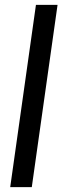

<svg xmlns="http://www.w3.org/2000/svg" viewBox="-20 -770 286 790"><path d="M127.9 -750H216.8L110.8 0H22Z"/></svg>

Font: Oakes Grotesk
Style: Italic
Weight: 400
Italic angle: -8°
Designer: Samuel Oakes
Foundry: Samuel Oakes
Version: Version 1.000;PS 001.000;hotconv 1.0.88;makeotf.lib2.5.64775